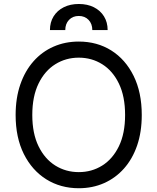

<svg xmlns="http://www.w3.org/2000/svg" viewBox="-20 -949 802 978"><path d="M381.3 9.8Q288.6 9.8 215.8 -35.6Q143.1 -81.1 101.3 -164.8Q59.6 -248.5 59.6 -363.3Q59.6 -449.7 83.5 -518.8Q107.4 -587.9 150.6 -636.7Q193.8 -685.5 252.7 -711.4Q311.5 -737.3 381.3 -737.3Q474.6 -737.3 546.9 -691.9Q619.1 -646.5 660.6 -562.5Q702.1 -478.5 702.1 -363.3Q702.1 -276.9 678.5 -208Q654.8 -139.2 611.6 -90.6Q568.4 -42 509.8 -16.1Q451.2 9.8 381.3 9.8ZM381.3 -72.3Q447.3 -72.3 500.7 -105.7Q554.2 -139.2 585.7 -204.1Q617.2 -269 617.2 -363.3Q617.2 -458 585.7 -523.2Q554.2 -588.4 500.7 -621.8Q447.3 -655.3 381.3 -655.3Q315.4 -655.3 261.7 -621.8Q208 -588.4 176.3 -523.2Q144.5 -458 144.5 -363.3Q144.5 -269 176.3 -204.1Q208 -139.2 261.7 -105.7Q315.4 -72.3 381.3 -72.3ZM234.4 -795.9Q234.4 -835.4 252.9 -865.5Q271.5 -895.5 304.7 -912.1Q337.9 -928.7 381.3 -928.7Q425.3 -928.7 458.3 -912.1Q491.2 -895.5 509.8 -865.5Q528.3 -835.4 528.3 -795.9H450.2Q450.2 -827.6 431.2 -847.7Q412.1 -867.7 381.3 -867.7Q350.6 -867.7 331.5 -847.7Q312.5 -827.6 312.5 -795.9Z"/></svg>

Font: Inter V
Style: 
Weight: 400
Designer: Rasmus Andersson
Foundry: rsms
Version: Version 4.000;git-a3f224843